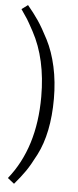

<svg xmlns="http://www.w3.org/2000/svg" viewBox="-60 -734 392 962"><g transform="rotate(5 135.5 -253.0)"><path d="M49 196 16 170Q147 7 147 -250Q147 -440 75 -573Q49 -621 41.5 -632.5Q34 -644 10 -679L41 -702Q72 -665 95.5 -630.5Q119 -596 148.5 -538.5Q178 -481 194.5 -406Q211 -331 211 -245Q211 -159 196.5 -87.5Q182 -16 153.5 39.5Q125 95 104 125.5Q83 156 49 196Z"/></g></svg>

Font: Karma Light
Style: Regular
Weight: 300
Designer: Joana Correia
Foundry: Indian Type Foundry
Version: Version 1.202;PS 1.0;hotconv 1.0.78;makeotf.lib2.5.61930; tt